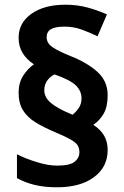

<svg xmlns="http://www.w3.org/2000/svg" viewBox="-20 -785 526 815"><path d="M59 -391Q59 -434 78.5 -464Q98 -494 124 -512Q93 -532 76 -560Q59 -588 59 -625Q59 -688 113.5 -726.5Q168 -765 257 -765Q307 -765 350 -753.5Q393 -742 434 -724L394 -631Q361 -647 326.5 -659.5Q292 -672 254 -672Q214 -672 196 -661Q178 -650 178 -627Q178 -602 202.5 -585Q227 -568 282 -546Q352 -518 394.5 -479Q437 -440 437 -381Q437 -332 420 -302.5Q403 -273 376 -255Q406 -236 421.5 -210Q437 -184 437 -148Q437 -76 379 -33Q321 10 222 10Q169 10 127.5 0Q86 -10 52 -29V-130Q90 -111 137.5 -96.5Q185 -82 222 -82Q277 -82 297 -98.5Q317 -115 317 -139Q317 -156 309.5 -168Q302 -180 280.5 -192.5Q259 -205 216 -223Q166 -244 131 -265.5Q96 -287 77.5 -317Q59 -347 59 -391ZM168 -402Q168 -372 195.5 -348.5Q223 -325 281 -301L288 -298Q302 -309 314 -326Q326 -343 326 -368Q326 -398 303 -421.5Q280 -445 212 -469Q195 -462 181.5 -444.5Q168 -427 168 -402Z"/></svg>

Font: Noto IKEA Arabic
Style: Bold
Weight: 700
Designer: Monotype Design Team
Foundry: Monotype Imaging Inc.
Version: Version 1.200